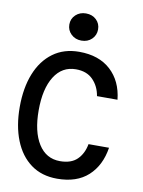

<svg xmlns="http://www.w3.org/2000/svg" viewBox="-100 -999 801 1079"><g transform="rotate(10 300.0 -459.5)"><path d="M302 12Q214 12 152.5 -33Q91 -78 58.5 -159.5Q26 -241 26 -349Q26 -458 58.5 -539.5Q91 -621 153 -666.5Q215 -712 302 -712Q415 -712 482 -650.5Q549 -589 560 -484H443Q434 -539 398.5 -575.5Q363 -612 301 -612Q222 -612 178 -542Q134 -472 134 -349Q134 -227 178 -157.5Q222 -88 301 -88Q365 -88 399 -121.5Q433 -155 443 -210H560Q544 -107 479 -47.5Q414 12 302 12ZM302 -776Q267 -776 243.5 -798.5Q220 -821 220 -854Q220 -887 243.5 -909Q267 -931 302 -931Q338 -931 361 -909Q384 -887 384 -854Q384 -821 361 -798.5Q338 -776 302 -776Z"/></g></svg>

Font: DM Mono Medium
Style: Regular
Weight: 500
Designer: Colophon Foundry
Foundry: Colophon Foundry
Version: Version 1.000; ttfautohint (v1.8.2.53-6de2)